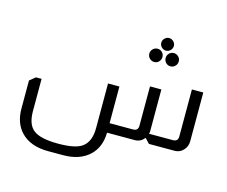

<svg xmlns="http://www.w3.org/2000/svg" viewBox="-132 -961 1641 1386"><g transform="rotate(15 688.0 -268.5)"><path d="M968 -776Q987 -776 1001 -762Q1015 -748 1015 -729Q1015 -710 1001 -696Q987 -682 968 -682Q949 -682 935 -696Q921 -710 921 -729Q921 -748 935 -762Q949 -776 968 -776ZM907 -680Q928 -680 942 -665.5Q956 -651 956 -631Q956 -610 942 -595.5Q928 -581 907 -581Q887 -581 872.5 -595.5Q858 -610 858 -631Q858 -651 872.5 -665.5Q887 -680 907 -680ZM1029 -680Q1049 -680 1063.5 -665.5Q1078 -651 1078 -631Q1078 -610 1063.5 -595.5Q1049 -581 1029 -581Q1008 -581 994 -595.5Q980 -610 980 -631Q980 -651 994 -665.5Q1008 -680 1029 -680ZM1307 -460V-95Q1307 -56 1280.5 -28Q1254 0 1217 0H1024L991 -35H989Q961 0 919 0H711Q709 110 641 173Q570 239 446 239H335Q201 239 130 164Q69 99 69 -9V-218L112 -253H154V-11Q154 89 206.5 128.5Q259 168 390 168Q515 168 565 134Q626 93 626 -11V-345H711V-71H886Q924 -71 924 -109V-403H1009V-95Q1009 -82 1006 -71H1184Q1222 -71 1222 -109V-460Z"/></g></svg>

Font: Almarai
Style: Regular
Weight: 400
Designer: Boutros International 2019
Foundry: Created by Boutros International 2019
Version: Version 1.10